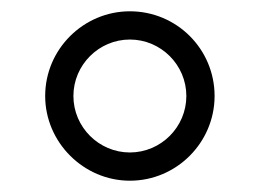

<svg xmlns="http://www.w3.org/2000/svg" viewBox="-20 -780 460 340"><path d="M210 -510C155 -510 110 -555 110 -610C110 -665 155 -710 210 -710C265 -710 310 -665 310 -610C310 -555 265 -510 210 -510ZM210 -760C128 -760 60 -693 60 -610C60 -528 128 -460 210 -460C293 -460 360 -528 360 -610C360 -693 293 -760 210 -760Z"/></svg>

Font: Gully Light
Style: Regular
Weight: 300
Designer: jaikishan Patel
Foundry: MagicType
Version: Version 1.000;Glyphs 3.2 (3242)